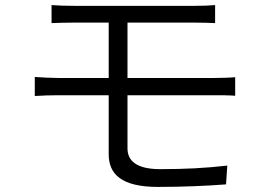

<svg xmlns="http://www.w3.org/2000/svg" viewBox="-20 -725 1040 756"><path d="M117 -422V-347C144 -349 183 -350 208 -350H408V-118C408 -40 457 11 602 11C698 11 791 7 870 1L875 -73C788 -63 707 -59 611 -59C517 -59 482 -92 482 -141V-350H827C849 -350 884 -350 906 -348V-421C884 -419 846 -418 825 -418H482V-636H746C781 -636 803 -635 827 -634V-705C805 -703 779 -702 746 -702C675 -702 340 -702 272 -702C238 -702 209 -703 183 -705V-634C209 -635 238 -636 272 -636H408V-418H208C182 -418 144 -420 117 -422Z"/></svg>

Font: ChiuKong Gothic MN Normal
Style: Regular
Weight: 350
Designer: Ryoko NISHIZUKA 西塚涼子 (kana, bopomofo & ideographs); Paul D. Hunt (Latin, Greek & Cyrillic); Sandoll Communications 산돌커뮤니
Foundry: Adobe
Version: Version 1.300